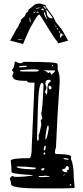

<svg xmlns="http://www.w3.org/2000/svg" viewBox="-20 -1039 456 1061"><path d="M68.4 -698.2Q80.1 -689.5 95.7 -689.5L112.3 -697.3Q296.9 -697.3 296.9 -686.5L298.8 -677.7V-654.3Q309.6 -628.9 309.6 -601.6V-581.1Q295.9 -392.6 289.1 -221.7Q284.2 -213.9 283.2 -194.3Q286.1 -187.5 295.9 -187.5H300.8Q374 -187.5 374 -170.9L372.1 -168.9V-160.2Q387.7 -127.9 387.7 -57.6L392.6 -2.9L389.6 0L330.1 2H194.3Q41 2 41 -21.5Q41 -36.1 34.2 -50.8Q38.1 -61.5 47.9 -66.4H50.8Q57.6 -61.5 63.5 -61.5H66.4Q111.3 -61.5 160.2 -68.4V-71.3Q43.9 -78.1 43.9 -88.9L43 -100.6V-116.2L39.1 -150.4Q39.1 -165 141.6 -165Q155.3 -165 155.3 -225.6L170.9 -582H168.9Q118.2 -582 133.8 -591.8Q52.7 -591.8 52.7 -610.4Q47.9 -612.3 47.9 -621.1L54.7 -637.7Q54.7 -642.6 45.9 -651.4V-653.3Q57.6 -661.1 61.5 -696.3L63.5 -698.2ZM85.9 -670.9V-667H92.8Q127.9 -667 127.9 -671.9L125 -675.8H121.1Q85.9 -675.8 85.9 -670.9ZM266.6 -677.7 271.5 -672.9H273.4V-677.7L269.5 -681.6ZM90.8 -651.4V-648.4Q90.8 -643.6 109.4 -643.6H125H129.9H172.9Q194.3 -643.6 194.3 -649.4V-650.4Q194.3 -659.2 114.3 -653.3ZM223.6 -652.3V-649.4Q231.4 -649.4 246.1 -635.7H249Q252.9 -635.7 252.9 -640.6H254.9Q258.8 -639.6 262.7 -627H264.6L283.2 -642.6V-649.4L254.9 -650.4H235.4ZM230.5 -575.2 237.3 -553.7 228.5 -531.2Q234.4 -517.6 237.3 -517.6H239.3L241.2 -526.4V-534.2Q241.2 -584 255.9 -584L259.8 -588.9V-594.7L255.9 -597.7H248Q230.5 -597.7 230.5 -575.2ZM184.6 -271.5Q186.5 -260.7 189.5 -260.7Q193.4 -260.7 194.3 -273.4L193.4 -293.9Q199.2 -300.8 208 -348.6V-356.4L205.1 -376Q213.9 -380.9 213.9 -385.7Q208 -401.4 208 -415V-417Q213.9 -417 220.7 -570.3Q216.8 -581.1 213.9 -581.1H211.9Q193.4 -581.1 189.5 -447.3ZM249 -563.5V-556.6Q249 -547.9 255.9 -544.9H259.8L264.6 -549.8V-556.6Q261.7 -562.5 254.9 -565.4ZM242.2 -344.7Q230.5 -297.9 230.5 -269.5H232.4Q239.3 -269.5 249 -326.2V-335.9L248 -344.7ZM221.7 -216.8V-208H225.6Q232.4 -210 232.4 -223.6V-233.4H228.5Q223.6 -233.4 221.7 -216.8ZM220.7 -191.4V-184.6H225.6L230.5 -189.5V-192.4L227.5 -196.3H225.6ZM330.1 -162.1Q337.9 -157.2 358.4 -155.3V-158.2Q358.4 -163.1 341.8 -165H333ZM323.2 -103.5Q325.2 -86.9 346.7 -86.9H351.6V-89.8L348.6 -95.7Q348.6 -97.7 360.4 -102.5V-109.4Q360.4 -118.2 353.5 -121.1H348.6Q344.7 -120.1 339.8 -107.4ZM71.3 -117.2V-116.2Q81.1 -105.5 155.3 -103.5H164.1Q176.8 -103.5 177.7 -109.4V-112.3Q127 -119.1 80.1 -119.1ZM207 -102.5 211.9 -96.7H213.9Q225.6 -96.7 225.6 -109.4H218.8Q209 -109.4 207 -102.5ZM331.1 -71.3V-68.4H333L337.9 -73.2V-75.2H335ZM213.9 -66.4H194.3V-61.5L213.9 -59.6L252.9 -62.5V-66.4H246.1L230.5 -68.4ZM364.3 -16.6V-13.7H371.1L374 -16.6V-18.6L371.1 -21.5H369.1ZM36.1 -814.5 74.2 -883.8Q79.1 -885.7 86.9 -907.2L96.7 -922.9V-923.8Q93.8 -925.8 93.8 -927.7Q102.5 -935.5 118.2 -951.2Q123 -967.8 127 -969.7Q132.8 -969.7 139.6 -987.3Q158.2 -1001 172.9 -1014.6Q185.5 -1020.5 208 -1018.6L218.8 -1013.7Q233.4 -1012.7 233.4 -1006.8H232.4V-1003.9Q232.4 -1001 234.4 -1001Q235.4 -1001 273.4 -947.3L289.1 -916Q325.2 -873 329.1 -863.3L356.4 -814.5L302.7 -799.8Q277.3 -832 254.4 -870.1Q231.4 -908.2 217.8 -929.7Q204.1 -951.2 199.2 -958Q190.4 -963.9 158.2 -904.3Q144.5 -885.7 107.4 -795.9ZM235.4 -985.4Q235.4 -980.5 241.2 -954.1Q250 -935.5 269.5 -937.5H270.5L269.5 -942.4Q239.3 -985.4 237.3 -985.4ZM314.5 -855.5Q308.6 -831.1 316.4 -831.1Q320.3 -833 320.3 -836.9L317.4 -837.9V-838.9L319.3 -839.8L332 -846.7L331.1 -847.7Q325.2 -847.7 324.2 -848.6Q319.3 -856.4 315.4 -857.4H314.5ZM241.2 -933.6V-934.6Q241.2 -936.5 238.3 -938.5L226.6 -973.6H225.6Q217.8 -960.9 238.3 -933.6ZM146.5 -915Q151.4 -915 146.5 -941.4V-942.4Q140.6 -942.4 145.5 -916V-915ZM235.4 -987.3Q235.4 -991.2 233.4 -991.2Q230.5 -1005.9 218.8 -1005.9V-1004.9L232.4 -987.3ZM208 -984.4Q220.7 -982.4 222.7 -981.4H223.6V-982.4Q223.6 -985.4 216.8 -992.2Q210 -992.2 208 -985.4ZM177.7 -991.2Q184.6 -991.2 205.1 -995.1L204.1 -996.1Q182.6 -998 175.8 -991.2ZM78.1 -820.3Q78.1 -818.4 84 -818.4H90.8Q97.7 -818.4 107.4 -820.3V-821.3H87.9Q78.1 -821.3 78.1 -820.3ZM181.6 -965.8Q188.5 -970.7 195.3 -970.7L189.5 -975.6H188.5Q180.7 -969.7 180.7 -965.8ZM293.9 -881.8Q293.9 -877 299.8 -875H301.8V-877Q301.8 -880.9 295.9 -883.8H293.9ZM304.7 -866.2Q308.6 -856.4 311.5 -856.4L312.5 -857.4V-858.4Q310.5 -867.2 306.6 -867.2H304.7ZM166 -965.8Q173.8 -969.7 176.8 -973.6L175.8 -974.6H174.8Q165 -970.7 165 -967.8V-965.8ZM285.2 -898.4Q287.1 -888.7 293 -888.7V-889.6Q291 -894.5 286.1 -898.4ZM171.9 -998 174.8 -999V-1001H172.9L170.9 -998ZM93.8 -883.8Q95.7 -883.8 96.7 -888.7Q93.8 -888.7 93.8 -883.8ZM283.2 -902.3H284.2V-904.3L282.2 -905.3H280.3ZM84 -843.8Q90.8 -847.7 82 -844.7L83 -843.8ZM314.5 -867.2V-868.2H312.5V-867.2Z"/></svg>

Font: Love Ya Like A Sister
Style: Regular
Weight: 400
Designer: Kimberly Geswein
Foundry: Kimberly Geswein
Version: Version 1.002 2007